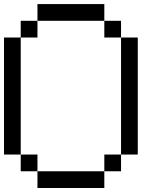

<svg xmlns="http://www.w3.org/2000/svg" viewBox="-20 -937 790 957"><path d="M0 -166.7V-750H83.3V-166.7ZM666.7 -166.7H583.3V-750H666.7ZM83.3 -166.7H166.7V-83.3H83.3ZM83.3 -750V-833.3H166.7V-750ZM166.7 -83.3H500V0H166.7ZM166.7 -833.3V-916.7H500V-833.3ZM500 -83.3V-166.7H583.3V-83.3ZM500 -833.3H583.3V-750H500Z"/></svg>

Font: Galmuri11 Regular
Style: Regular
Weight: 400
Designer: Minseo Lee (Quiple)
Version: Version 2.356;hotconv 1.1.0;makeotfexe 2.6.0 DEVELOPMENT